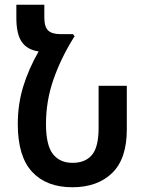

<svg xmlns="http://www.w3.org/2000/svg" viewBox="-20 -780 606 810"><path d="M285 10Q391 10 453 -50Q515 -110 515 -234V-418H396V-240Q396 -160 368 -126.5Q340 -93 286 -93Q232 -93 203 -130.5Q174 -168 174 -257Q174 -355 206 -446Q238 -537 292 -623L295 -626L288 -636H236Q199 -636 183 -651.5Q167 -667 167 -707V-760H49V-704Q49 -636 72 -603Q95 -570 143 -563Q101 -490 78 -415Q55 -340 55 -257Q55 -120 115.5 -55Q176 10 285 10Z"/></svg>

Font: Noto Sans Armenian Condensed Semi
Style: Regular
Weight: 600
Width: 3
Designer: Monotype Design Team
Foundry: Monotype Imaging Inc.
Version: Version 1.901